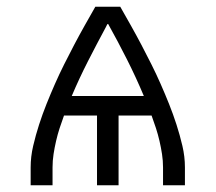

<svg xmlns="http://www.w3.org/2000/svg" viewBox="-20 -550 640 570"><path d="M71 0V-53Q71 -85 78.5 -117Q86 -149 96 -180Q106 -211 118 -241Q130 -271 143 -300.5Q156 -330 170.5 -359Q185 -388 200 -416.5Q215 -445 231 -473.5Q247 -502 263 -530H337Q353 -502 369 -473.5Q385 -445 400 -416.5Q415 -388 429.5 -359Q444 -330 457 -300.5Q470 -271 482 -241Q494 -211 504 -180Q514 -149 521.5 -117Q529 -85 529 -53V0H464V-53Q464 -73 461 -92.5Q458 -112 453.5 -131.5Q449 -151 443 -169.5Q437 -188 430 -207H332V0H268V-207H170Q163 -188 157 -169.5Q151 -151 146.5 -131.5Q142 -112 139 -92.5Q136 -73 136 -53V0ZM193 -265H407Q384 -320 357 -373.5Q330 -427 301 -479L300 -478L299 -479L294 -469Q267 -419 241 -368Q215 -317 193 -265Z"/></svg>

Font: Iosevka Curly Light Extended
Style: Regular
Weight: 300
Width: 7
Monospace: yes
Designer: Belleve Invis
Foundry: Belleve Invis
Version: Version 11.1.0; ttfautohint (v1.8.3)